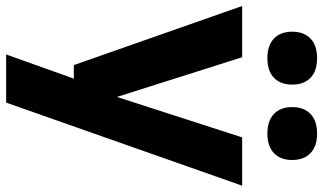

<svg xmlns="http://www.w3.org/2000/svg" viewBox="-233 -597 1050 624"><g transform="rotate(90 292.0 -285.0)"><path d="M157 220 235.5 0 290.5 -126 426.5 -547H583.5L313.5 220ZM191.5 0 -0.5 -547H166L339.5 0ZM414 -629Q372.5 -629 350.2 -650.5Q328 -672 328 -709.5Q328 -747.5 350.2 -769Q372.5 -790.5 414 -790.5Q455.5 -790.5 477.8 -769Q500 -747.5 500 -709.5Q500 -672 477.8 -650.5Q455.5 -629 414 -629ZM169 -629Q127.5 -629 105.2 -650.5Q83 -672 83 -709.5Q83 -747.5 105.2 -769Q127.5 -790.5 169 -790.5Q211 -790.5 233 -769Q255 -747.5 255 -709.5Q255 -672 233 -650.5Q211 -629 169 -629Z"/></g></svg>

Font: Encode Sans Condensed Thin
Style: Bold
Weight: 700
Version: Version 3.002